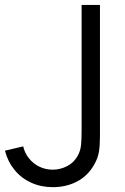

<svg xmlns="http://www.w3.org/2000/svg" viewBox="-20 -740 504 774"><path d="M0 -132.5 73.5 -150Q79.5 -123.5 96.5 -102Q113.5 -80.5 138.5 -68.2Q163.5 -56 192.5 -56Q223 -56 251 -70.5Q279 -85 294.5 -114Q304.5 -133.5 306.8 -156Q309 -178.5 309 -221.5V-720H383V-221.5V-194Q383 -153.5 378.8 -127.8Q374.5 -102 359.5 -76Q334 -31 290.5 -8.2Q247 14.5 193 14.5Q145.5 14.5 105.8 -3.5Q66 -21.5 38.8 -54.8Q11.5 -88 0 -132.5Z"/></svg>

Font: CCSD_manrope
Style: Regular
Weight: 400
Designer: Mikhail Sharanda
Foundry: Mikhail Sharanda
Version: Version 4.503